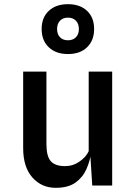

<svg xmlns="http://www.w3.org/2000/svg" viewBox="-20 -889 640 920"><path d="M247 11Q179 11 135 -38.8Q91 -88.5 91 -179.5V-546H202.5V-198Q202.5 -140.5 223.2 -116.8Q244 -93 291.5 -93Q330 -93 361.2 -115Q392.5 -137 405 -164.5V-546H517.5V0H422L409 -206L418 -164.5Q412 -119.5 394.5 -79.5Q377 -39.5 341.8 -14.2Q306.5 11 247 11ZM305.5 -630Q248 -630 213.8 -662.5Q179.5 -695 179.5 -750Q179.5 -805 213.8 -837Q248 -869 305.5 -869Q363.5 -869 397.2 -837Q431 -805 431 -750Q431 -695 397.2 -662.5Q363.5 -630 305.5 -630ZM305.5 -696Q329.5 -696 343.8 -710.5Q358 -725 358 -750Q358 -775 343.8 -789.8Q329.5 -804.5 305.5 -804.5Q281.5 -804.5 267.5 -789.8Q253.5 -775 253.5 -750Q253.5 -725 267.5 -710.5Q281.5 -696 305.5 -696Z"/></svg>

Font: Spline Sans Mono Medium
Style: Regular
Weight: 500
Monospace: yes
Version: Version 1.004